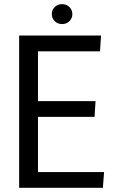

<svg xmlns="http://www.w3.org/2000/svg" viewBox="-20 -898 557 918"><path d="M71.6 -728H463L458.3 -652.6H161.6V-414.5H436.8L432.1 -339.1H161.6V-75.4H477.6L471.9 0H71.6ZM276.8 -782.9Q255.7 -782.9 241.6 -796.8Q227.6 -810.6 227.6 -830.6Q227.6 -850.5 241.6 -864.3Q255.7 -878.2 276.8 -878.2Q297.9 -878.2 311.9 -864.3Q325.9 -850.5 325.9 -830.6Q325.9 -810.6 311.9 -796.8Q297.9 -782.9 276.8 -782.9Z"/></svg>

Font: Murecho Thin
Style: Regular
Weight: 100
Designer: Neil Summerour
Foundry: Positype
Version: Version 1.010